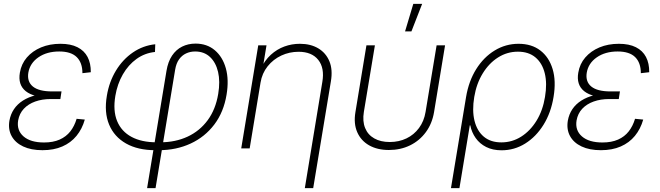

<svg xmlns="http://www.w3.org/2000/svg" viewBox="-20 -762 3391 986"><path d="M198.2 9.3Q139.6 9.3 99.1 -9.8Q58.6 -28.8 39.8 -63Q21 -97.2 28.3 -142.1Q34.2 -175.3 51.8 -201.4Q69.3 -227.5 97.9 -245.6Q126.5 -263.7 165 -273.4Q203.6 -283.2 251 -283.2H294.4L290 -253.4H240.2Q196.8 -253.4 161.1 -240.7Q125.5 -228 102.5 -203.6Q79.6 -179.2 73.2 -143.6Q64.9 -92.8 100.8 -61.5Q136.7 -30.3 206.1 -30.3Q252.9 -30.3 286.4 -45.2Q319.8 -60.1 341.1 -87.2Q362.3 -114.3 373.5 -151.9L415.5 -147.9Q401.9 -99.6 372.8 -64.2Q343.8 -28.8 300 -9.8Q256.3 9.3 198.2 9.3ZM247.1 -260.3Q200.2 -260.3 166.5 -268.8Q132.8 -277.3 112.3 -293.7Q91.8 -310.1 84.2 -334Q76.7 -357.9 82 -388.7Q89.4 -433.6 117.9 -466.8Q146.5 -500 190.9 -518.6Q235.4 -537.1 290.5 -537.1Q343.3 -537.1 377.9 -519.5Q412.6 -502 429.7 -469.5Q446.8 -437 446.3 -391.1L403.3 -386.2Q403.3 -439.9 374 -468.8Q344.7 -497.6 284.2 -497.6Q220.2 -497.6 177 -467.5Q133.8 -437.5 125.5 -388.7Q118.2 -342.8 148.9 -317.6Q179.7 -292.5 247.6 -292.5H295.9L291 -260.3Z M735.4 204.1 835 -398.4Q842.8 -445.3 863.5 -476.3Q884.3 -507.3 915.3 -522.7Q946.3 -538.1 983.9 -538.1Q1043 -538.1 1083.3 -503.9Q1123.5 -469.7 1139.9 -410.9Q1156.2 -352.1 1143.6 -276.4Q1128.9 -186.5 1080.6 -122.6Q1032.2 -58.6 958.7 -24.7Q885.3 9.3 795.4 9.3H777.3Q688 9.3 627.2 -25.1Q566.4 -59.6 540.3 -122.3Q514.2 -185.1 528.8 -270.5Q540.5 -341.8 575.4 -399.4Q610.4 -457 662.6 -492.7Q714.8 -528.3 777.3 -534.7L775.9 -495.1Q723.6 -489.7 681.4 -459.5Q639.2 -429.2 610.8 -379.9Q582.5 -330.6 572.3 -269.5Q559.6 -193.4 581.5 -140.1Q603.5 -86.9 655.3 -59.1Q707 -31.2 784.7 -31.2H802.2Q880.9 -31.2 943.4 -60.3Q1005.9 -89.4 1046.6 -144.8Q1087.4 -200.2 1100.6 -279.8Q1111.3 -343.8 1099.9 -392.6Q1088.4 -441.4 1058.3 -469.5Q1028.3 -497.6 981.9 -497.6Q956.5 -497.6 935.3 -487.5Q914.1 -477.5 899.4 -457Q884.8 -436.5 879.4 -403.8L778.8 204.1Z M1317.9 -337.4 1262.2 0H1218.8L1306.2 -529.3H1348.6L1328.6 -408.2H1318.8Q1339.4 -452.1 1370.8 -480.7Q1402.3 -509.3 1440.4 -523.2Q1478.5 -537.1 1520 -537.1Q1575.2 -537.1 1614.5 -513.7Q1653.8 -490.2 1671.6 -447.3Q1689.5 -404.3 1679.2 -343.8L1588.4 204.1H1545.4L1635.3 -341.3Q1647.5 -412.6 1614.5 -454.3Q1581.5 -496.1 1513.2 -496.1Q1466.3 -496.1 1424.8 -476.8Q1383.3 -457.5 1354.5 -421.6Q1325.7 -385.7 1317.9 -337.4Z M1977.1 8.3Q1918 8.3 1875.7 -15.6Q1833.5 -39.6 1814.5 -83.3Q1795.4 -127 1805.2 -186L1861.8 -529.3H1905.3L1848.6 -187.5Q1840.8 -139.6 1855 -104.7Q1869.1 -69.8 1901.9 -51.3Q1934.6 -32.7 1981.4 -32.7Q2028.8 -32.7 2067.4 -51.3Q2106 -69.8 2131.8 -104.7Q2157.7 -139.6 2165.5 -187.5L2222.2 -529.3H2265.6L2209 -186Q2199.2 -127.4 2167 -83.5Q2134.8 -39.6 2085.9 -15.6Q2037.1 8.3 1977.1 8.3ZM2060.1 -600.6 2102.5 -742.2H2147.9L2092.8 -600.6Z M2295.9 204.1 2373.5 -264.2Q2387.2 -345.7 2425.5 -407Q2463.9 -468.3 2520.3 -502.7Q2576.7 -537.1 2643.1 -537.1Q2710 -537.1 2754.6 -502.9Q2799.3 -468.8 2817.9 -407.5Q2836.4 -346.2 2822.8 -264.6Q2809.6 -183.1 2771.2 -121.3Q2732.9 -59.6 2677.2 -24.9Q2621.6 9.8 2555.7 9.8Q2510.3 9.8 2476.8 -7.1Q2443.4 -23.9 2422.9 -53Q2402.3 -82 2395 -118.2H2392.6L2339.4 204.1ZM2554.7 -30.8Q2609.9 -30.8 2656.5 -60.3Q2703.1 -89.8 2735.4 -142.3Q2767.6 -194.8 2778.8 -264.2Q2790.5 -333.5 2777.6 -385.7Q2764.6 -438 2729.7 -467.3Q2694.8 -496.6 2639.6 -496.6Q2584.5 -496.6 2537.8 -467Q2491.2 -437.5 2459 -385Q2426.8 -332.5 2415.5 -264.2Q2403.8 -194.8 2416.7 -142.1Q2429.7 -89.4 2464.6 -60.1Q2499.5 -30.8 2554.7 -30.8Z M3065.9 9.3Q3007.3 9.3 2966.8 -9.8Q2926.3 -28.8 2907.5 -63Q2888.7 -97.2 2896 -142.1Q2901.9 -175.3 2919.4 -201.4Q2937 -227.5 2965.6 -245.6Q2994.1 -263.7 3032.7 -273.4Q3071.3 -283.2 3118.7 -283.2H3162.1L3157.7 -253.4H3107.9Q3064.5 -253.4 3028.8 -240.7Q2993.2 -228 2970.2 -203.6Q2947.3 -179.2 2940.9 -143.6Q2932.6 -92.8 2968.5 -61.5Q3004.4 -30.3 3073.7 -30.3Q3120.6 -30.3 3154.1 -45.2Q3187.5 -60.1 3208.7 -87.2Q3230 -114.3 3241.2 -151.9L3283.2 -147.9Q3269.5 -99.6 3240.5 -64.2Q3211.4 -28.8 3167.7 -9.8Q3124 9.3 3065.9 9.3ZM3114.7 -260.3Q3067.9 -260.3 3034.2 -268.8Q3000.5 -277.3 2980 -293.7Q2959.5 -310.1 2951.9 -334Q2944.3 -357.9 2949.7 -388.7Q2957 -433.6 2985.6 -466.8Q3014.2 -500 3058.6 -518.6Q3103 -537.1 3158.2 -537.1Q3210.9 -537.1 3245.6 -519.5Q3280.3 -502 3297.4 -469.5Q3314.5 -437 3314 -391.1L3271 -386.2Q3271 -439.9 3241.7 -468.8Q3212.4 -497.6 3151.9 -497.6Q3087.9 -497.6 3044.7 -467.5Q3001.5 -437.5 2993.2 -388.7Q2985.8 -342.8 3016.6 -317.6Q3047.4 -292.5 3115.2 -292.5H3163.6L3158.7 -260.3Z"/></svg>

Font: Inter 24pt ExtraLight
Style: Italic
Weight: 250
Italic angle: -9.3988°
Version: Version 4.001;git-66647c0bb